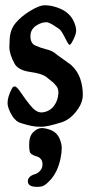

<svg xmlns="http://www.w3.org/2000/svg" viewBox="-20 -481 347 730"><path d="M90.8 68.4Q90.8 36.1 107.4 20.5Q123 5.9 138.7 5.9Q154.3 5.9 175.8 14.6Q196.3 23.4 206.1 44.9Q214.8 65.4 214.8 82Q214.8 98.6 210 122.1Q199.2 173.8 169.9 205.1Q157.2 218.8 146.5 224.6Q137.7 229.5 121.1 229.5Q85.9 229.5 85.9 208Q85.9 208 85.9 207Q86.9 188.5 114.3 180.7Q124 177.7 132.8 168Q141.6 158.2 141.6 143.6Q141.6 129.9 133.8 122.1Q127 115.2 118.2 113.3Q94.7 106.4 92.8 94.2Q90.8 82 90.8 68.4ZM24.4 -142.6Q28.3 -152.3 36.1 -152.3Q43.9 -152.3 60.1 -127.9Q76.2 -103.5 96.7 -78.6Q117.2 -53.7 136.7 -53.7H140.6Q168 -56.6 184.1 -77.1Q200.2 -97.7 202.1 -126V-127.9Q202.1 -144.5 194.3 -153.8Q186.5 -163.1 183.6 -166Q180.7 -168.9 169.9 -177.2Q159.2 -185.5 157.2 -187.5Q140.6 -201.2 94.7 -207.5Q48.8 -213.9 35.2 -239.3Q15.6 -275.4 15.6 -301.8Q15.6 -305.7 16.1 -314Q16.6 -322.3 16.6 -328.1Q17.6 -367.2 39.1 -393.1Q60.5 -418.9 95.2 -439.9Q129.9 -460.9 148.9 -460.9Q168 -460.9 185.5 -456.1Q245.1 -440.4 262.7 -394.5Q269.5 -377.9 269.5 -364.7Q269.5 -351.6 259.3 -331.1Q249 -310.5 245.1 -310.5Q241.2 -310.5 234.4 -323.2Q213.9 -365.2 206.1 -370.1Q198.2 -375 189.9 -380.9Q181.6 -386.7 177.7 -388.7Q164.1 -396.5 157.2 -396.5Q150.4 -396.5 140.6 -394.5Q95.7 -379.9 95.7 -343.8Q95.7 -316.4 113.8 -308.1Q131.8 -299.8 154.8 -293.9Q177.7 -288.1 188.5 -279.3Q199.2 -270.5 220.2 -255.9Q241.2 -241.2 250 -234.4Q275.4 -210.9 285.2 -181.2Q294.9 -151.4 294.9 -122.1Q294.9 -92.8 276.4 -66.4Q249 -26.4 212.9 -15.6Q160.2 1 137.2 1Q114.3 1 101.6 -2L84 -5.9Q77.1 -7.8 75.7 -8.3Q74.2 -8.8 68.8 -10.3Q63.5 -11.7 57.6 -13.7Q51.8 -15.6 49.8 -17.1Q47.9 -18.6 44.4 -20.5Q41 -22.5 39.1 -25.4Q33.2 -30.3 29.3 -36.1Q8.8 -67.4 8.8 -89.8Q8.8 -112.3 24.4 -142.6Z"/></svg>

Font: Essays1743
Style: Medium
Weight: 500
Designer: Based on the typeface in a 1743 English translation of the essays of Montaigne.  PostScript/TrueType font designed by Jo
Version: Version 002.100